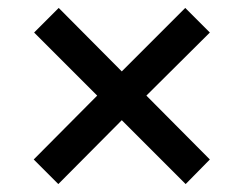

<svg xmlns="http://www.w3.org/2000/svg" viewBox="-20 -464 614 484"><path d="M65 -62 225 -223 66 -382 128 -444 287 -284 447 -444 509 -382 349 -223 509 -62 448 0 287 -161 127 0Z"/></svg>

Font: Evergrow Sans 
Style: Medium
Weight: 500
Foundry: 10Web
Version: Version 1.000